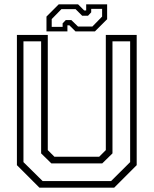

<svg xmlns="http://www.w3.org/2000/svg" viewBox="-20 -860 704 880"><path d="M160.5 0 57.5 -103V-700H199V-172L229.5 -141.5H434.5L465 -172V-700H606.5V-103L503.5 0ZM175.5 -30H489L576.5 -117V-670.5H495.5V-157L448.5 -111H215.5L168.5 -157V-670.5H87.5V-117ZM193 -716V-784L249 -840H338L366 -812H375V-840H471V-772L415 -716H326L298 -744H289V-716ZM217 -737H267V-753L281.5 -768H307L337.5 -738.5H403.5L448 -784V-819.5H398V-803.5L383.5 -788H356.5L326.5 -818H261.5L217 -772.5Z"/></svg>

Font: Tourney Light
Style: Regular
Weight: 300
Version: Version 1.015